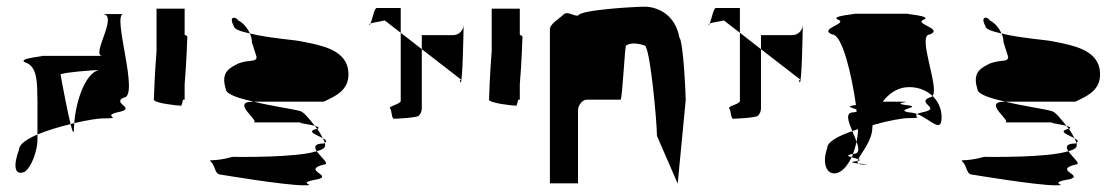

<svg xmlns="http://www.w3.org/2000/svg" viewBox="-20 -736 3345 574"><path d="M37 -289C19 -241 23 -210 53 -222C74 -235 92 -286 92 -318V-334C60 -320 37 -305 37 -289ZM54 -550C93 -538 91 -490 92 -430V-334C121 -346 157 -357 191 -365C182 -402 168 -473 161 -514C182 -521 248 -525 276 -527C232 -516 206 -426 202 -368C241 -377 274 -382 286 -382C355 -382 282 -388 330 -400C394 -412 313 -426 349 -444C400 -444 313 -694 349 -694H286C337 -694 250 -569 286 -569H99C133 -569 30 -563 54 -550ZM155 -509C154 -510 154 -511 155 -512ZM191 -365C197 -341 201 -332 201 -352C201 -357 202 -362 202 -368C198 -367 195 -366 191 -365Z M440 -438C440 -428 510 -420 521 -420C523 -420 525 -427 527 -438H532V-484C537 -542 540 -620 540 -626C540 -628 537 -630 532 -632V-710H448V-583C443 -525 440 -444 440 -438Z M612 -251C624 -239 622 -214 640 -214C640 -214 830 -182 888 -182C935 -182 857 -188 930 -200C976 -212 881 -227 948 -244C968 -244 939 -266 927 -284C864 -264 690 -267 675 -267C614 -250 600 -263 612 -251ZM655 -470C655 -454 694 -442 739 -432H948C982 -449 1032 -467 1020 -532C1008 -586 946 -600 882 -612C870 -616 781 -622 727 -636C732 -626 733 -617 733 -610L747 -566C747 -549 726 -559 692 -546C670 -534 638 -523 655 -470ZM679 -658C679 -649 699 -642 727 -636C720 -652 707 -668 692 -675C686 -687 662 -689 679 -658ZM736 -370H888C856 -370 897 -366 921 -360C904 -381 889 -401 877 -404C857 -410 791 -419 739 -432H736C666 -432 764 -370 736 -370ZM921 -360C923 -357 926 -354 928 -351H930C936 -354 931 -357 921 -360ZM927 -284C943 -288 952 -294 952 -301C952 -303 952 -306 951 -309C950 -308 949 -308 948 -307C919 -307 919 -296 927 -284ZM928 -351C893 -343 927 -333 945 -323C941 -331 935 -342 928 -351ZM945 -323C948 -318 950 -313 951 -309C959 -314 954 -318 945 -323Z M1084 -662C1085 -661 1087 -663 1088 -666C1085 -665 1083 -663 1084 -662ZM1088 -666C1096 -669 1115 -671 1130 -675L1178 -638V-712H1106C1099 -712 1093 -678 1088 -666ZM1106 -694ZM1146 -412C1152 -406 1150 -381 1158 -381C1167 -381 1225 -384 1232 -390C1238 -396 1241 -404 1241 -412V-589L1178 -638V-434C1178 -425 1140 -418 1146 -412ZM1241 -589 1356 -500C1364 -500 1350 -497 1357 -490C1363 -484 1366 -647 1366 -661C1365 -644 1351 -631 1335 -631H1241ZM1366 -661C1366 -661 1366 -662 1366 -662C1366 -662 1366 -662 1366 -662Z M1442 -438C1442 -428 1512 -420 1523 -420C1525 -420 1527 -427 1529 -438H1534V-484C1539 -542 1542 -620 1542 -626C1542 -628 1539 -630 1534 -632V-710H1450V-583C1445 -525 1442 -444 1442 -438Z M1624 -188H1708V-406C1708 -421 1721 -438 1734 -438H1835C1841 -438 1848 -607 1852 -600C1865 -608 1883 -608 1907 -600C1923 -600 1944 -372 1944 -330L2006 -187L2030 -437C2030 -454 2023 -612 2011 -624C1999 -692 1946 -716 1907 -716C1881 -716 1713 -707 1708 -689C1691 -689 1676 -704 1664 -692C1652 -680 1624 -665 1624 -648Z M2098 -662C2099 -661 2101 -663 2102 -666C2099 -665 2097 -663 2098 -662ZM2102 -666C2110 -669 2129 -671 2144 -675L2192 -638V-712H2120C2113 -712 2107 -678 2102 -666ZM2120 -694ZM2160 -412C2166 -406 2164 -381 2172 -381C2181 -381 2239 -384 2246 -390C2252 -396 2255 -404 2255 -412V-589L2192 -638V-434C2192 -425 2154 -418 2160 -412ZM2255 -589 2370 -500C2378 -500 2364 -497 2371 -490C2377 -484 2380 -647 2380 -661C2379 -644 2365 -631 2349 -631H2255ZM2380 -661C2380 -661 2380 -662 2380 -662C2380 -662 2380 -662 2380 -662Z M2453 -293C2435 -242 2455 -208 2486 -220C2501 -226 2515 -243 2526 -266C2515 -269 2508 -272 2530 -276C2534 -287 2538 -299 2541 -312C2537 -322 2533 -333 2528 -344C2485 -329 2453 -312 2453 -293ZM2468 -633C2499 -633 2527 -507 2539 -422C2504 -418 2528 -414 2540 -409C2540 -407 2541 -404 2541 -402C2539 -401 2535 -401 2531 -400C2506 -400 2516 -373 2528 -344C2534 -346 2539 -348 2545 -350C2545 -337 2543 -324 2541 -312C2548 -292 2550 -276 2531 -276H2530C2529 -272 2528 -269 2526 -266C2532 -264 2541 -262 2546 -260C2555 -280 2588 -315 2588 -356C2588 -358 2589 -360 2589 -362C2634 -375 2678 -383 2697 -383C2745 -383 2708 -387 2722 -395C2714 -398 2705 -400 2697 -400C2650 -409 2746 -416 2688 -422C2638 -429 2726 -432 2668 -432H2619C2637 -456 2661 -472 2688 -475C2719 -478 2748 -468 2768 -449C2789 -475 2720 -633 2760 -633C2802 -650 2711 -665 2741 -677C2772 -689 2672 -695 2697 -695H2531C2556 -695 2456 -689 2486 -677C2516 -665 2425 -650 2468 -633ZM2539 -254C2517 -251 2531 -249 2547 -247C2544 -249 2543 -252 2544 -255C2543 -255 2541 -254 2539 -254ZM2544 -255C2554 -257 2552 -258 2546 -260C2545 -258 2544 -257 2544 -255ZM2547 -247C2550 -245 2554 -244 2562 -244C2585 -244 2565 -245 2547 -247ZM2722 -395C2763 -379 2795 -335 2795 -386C2795 -410 2785 -433 2768 -449C2766 -447 2763 -445 2760 -445C2717 -428 2796 -413 2741 -401C2731 -399 2725 -397 2722 -395Z M2859 -251C2871 -239 2869 -214 2887 -214C2887 -214 3077 -182 3135 -182C3182 -182 3104 -188 3177 -200C3223 -212 3128 -227 3195 -244C3215 -244 3186 -266 3174 -284C3111 -264 2937 -267 2922 -267C2861 -250 2847 -263 2859 -251ZM2902 -470C2902 -454 2941 -442 2986 -432H3195C3229 -449 3279 -467 3267 -532C3255 -586 3193 -600 3129 -612C3117 -616 3028 -622 2974 -636C2979 -626 2980 -617 2980 -610L2994 -566C2994 -549 2973 -559 2939 -546C2917 -534 2885 -523 2902 -470ZM2926 -658C2926 -649 2946 -642 2974 -636C2967 -652 2954 -668 2939 -675C2933 -687 2909 -689 2926 -658ZM2983 -370H3135C3103 -370 3144 -366 3168 -360C3151 -381 3136 -401 3124 -404C3104 -410 3038 -419 2986 -432H2983C2913 -432 3011 -370 2983 -370ZM3168 -360C3170 -357 3173 -354 3175 -351H3177C3183 -354 3178 -357 3168 -360ZM3174 -284C3190 -288 3199 -294 3199 -301C3199 -303 3199 -306 3198 -309C3197 -308 3196 -308 3195 -307C3166 -307 3166 -296 3174 -284ZM3175 -351C3140 -343 3174 -333 3192 -323C3188 -331 3182 -342 3175 -351ZM3192 -323C3195 -318 3197 -313 3198 -309C3206 -314 3201 -318 3192 -323Z"/></svg>

Font: bitstorm
Style: excn
Weight: 400
Version: Version 0.2